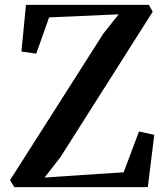

<svg xmlns="http://www.w3.org/2000/svg" viewBox="-20 -764 678 784"><path d="M38.5 0 21 -28.5 401.5 -626 464.5 -705.5 180.5 -693 128 -545 67.5 -553.5 86 -744H588L603.5 -716L227 -122.5L162 -39L485 -60.5L547.5 -227L610 -213.5L583.5 0Z"/></svg>

Font: Merriweather 96pt SemiBold
Style: Regular
Weight: 600
Version: Version 2.100